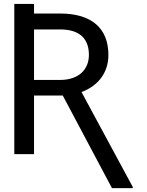

<svg xmlns="http://www.w3.org/2000/svg" viewBox="-20 -798 762 994"><path d="M559.7 176.1H667.6V170.5L402 -321.4C490.1 -354.4 541.2 -423.7 541.2 -513.5C541.2 -652.7 453.1 -728 291.2 -728H156.2V-777.7H54V0H156.2V-303.3H305ZM156.2 -384.2V-645.6H291.2C397.7 -645.6 440.3 -593 440.3 -513.5C440.3 -441.1 390.6 -384.2 291.2 -384.2Z"/></svg>

Font: Karasuma Gothic
Style: Regular
Weight: 400
Designer: Rasmus Andersson, Ryoko Nishizuka
Foundry: Genbu
Version: Version 1.00